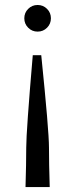

<svg xmlns="http://www.w3.org/2000/svg" viewBox="-20 -755 304 775"><path d="M112.3 -532.2H146.5Q177.7 -226.1 177.7 -159.7Q177.7 -95.2 180.7 0H83Q85.9 -95.2 85.9 -159.7Q85.9 -223.6 112.3 -532.2ZM169.9 -719.2Q185.5 -703.6 185.5 -681.2Q185.5 -658.7 169.9 -643.1Q154.3 -627.4 131.8 -627.4Q109.4 -627.4 93.8 -643.1Q78.1 -658.7 78.1 -681.2Q78.1 -703.6 93.8 -719.2Q109.4 -734.9 131.8 -734.9Q154.3 -734.9 169.9 -719.2Z"/></svg>

Font: Flanker
Style: Regular
Weight: 400
Designer: Flanker
Foundry: Flanker
Version: Version 2.027